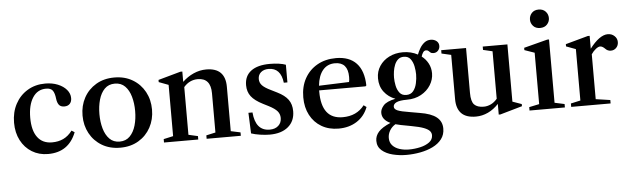

<svg xmlns="http://www.w3.org/2000/svg" viewBox="-58 -999 4874 1485"><g transform="rotate(-5 2379.5 -256.5)"><path d="M283.5 10.5Q213 10.5 158.2 -23Q103.5 -56.5 72.5 -116Q41.5 -175.5 41.5 -253Q41.5 -334.5 75.5 -398.2Q109.5 -462 169.8 -498.2Q230 -534.5 307.5 -534.5Q362 -534.5 405 -517Q448 -499.5 473 -470Q498 -440.5 498 -405Q498 -377 482.8 -361Q467.5 -345 441 -345Q411.5 -345 398.5 -362.2Q385.5 -379.5 382 -409Q377 -454.5 362 -474.5Q347 -494.5 311 -494.5Q244 -494.5 206.8 -436.8Q169.5 -379 169.5 -280.5Q169.5 -181.5 208.8 -129Q248 -76.5 321.5 -76.5Q371 -76.5 409.5 -94.8Q448 -113 479 -154L502 -139.5Q443.5 10.5 283.5 10.5Z M844 10.5Q762.5 10.5 701.8 -25.8Q641 -62 607.5 -123.8Q574 -185.5 574 -262Q574 -339 607.5 -400.5Q641 -462 701.8 -498.2Q762.5 -534.5 844 -534.5Q925 -534.5 985.8 -498.2Q1046.5 -462 1080 -400.5Q1113.5 -339 1113.5 -262Q1113.5 -185.5 1080 -123.8Q1046.5 -62 985.8 -25.8Q925 10.5 844 10.5ZM843 -37Q891.5 -37 922.2 -68.2Q953 -99.5 967.8 -150.8Q982.5 -202 982.5 -262.5Q982.5 -323 968 -374Q953.5 -425 923 -456Q892.5 -487 844 -487Q795 -487 764.5 -456Q734 -425 719.5 -373.8Q705 -322.5 705 -262Q705 -201.5 719.5 -150.2Q734 -99 764.5 -68Q795 -37 843 -37Z M1183.5 0V-26.5L1258 -43V-441L1183.5 -469V-486L1357.5 -534.5H1372.5V-454.5Q1411.5 -492 1459.2 -513.2Q1507 -534.5 1557.5 -534.5Q1705.5 -534.5 1705.5 -387V-42.5L1780 -26.5V0H1514.5V-26.5L1586.5 -42.5V-347Q1586.5 -465.5 1486 -465.5Q1422 -465.5 1377 -413.5V-43L1449.5 -26.5V0Z M2004 10.5Q1970.5 10.5 1930.2 4.5Q1890 -1.5 1860.5 -11.5L1854 -172H1885.5Q1897.5 -28 2007.5 -28Q2049.5 -28 2074.5 -50.8Q2099.5 -73.5 2099.5 -110.5Q2099.5 -141 2080.8 -163.2Q2062 -185.5 2015.5 -209.5L1972 -231.5Q1909.5 -263 1882 -299Q1854.5 -335 1854.5 -386Q1854.5 -458 1905.5 -496.2Q1956.5 -534.5 2052.5 -534.5Q2088.5 -534.5 2122 -529.8Q2155.5 -525 2175 -517V-380H2147Q2133 -496.5 2038.5 -496.5Q2001.5 -496.5 1979 -477Q1956.5 -457.5 1956.5 -425Q1956.5 -396.5 1976.2 -375.5Q1996 -354.5 2043.5 -332L2089.5 -309Q2147.5 -280.5 2173.8 -244.2Q2200 -208 2200 -154.5Q2200 -78 2147.8 -33.8Q2095.5 10.5 2004 10.5Z M2539 10.5Q2463.5 10.5 2406.8 -22.8Q2350 -56 2318.5 -115.8Q2287 -175.5 2287 -254Q2287 -337.5 2322 -400.5Q2357 -463.5 2419.5 -499Q2482 -534.5 2565 -534.5Q2668.5 -534.5 2723.5 -475.8Q2778.5 -417 2781 -303.5L2774 -297H2414Q2414 -292 2414 -286.5Q2414 -74.5 2578 -74.5Q2687 -74.5 2746.5 -152.5L2768 -137Q2741.5 -67 2681.2 -28.2Q2621 10.5 2539 10.5ZM2554 -495.5Q2495 -495.5 2459.5 -453.2Q2424 -411 2416 -333L2650 -341.5Q2654 -353.5 2654 -380.5Q2654 -495.5 2554 -495.5Z M3083.5 -166Q3029 -166 3003.5 -154.2Q2978 -142.5 2978 -120.5Q2978 -102 3003.5 -90.8Q3029 -79.5 3102.5 -68L3174 -55.5Q3262 -41.5 3303.5 -8.2Q3345 25 3345 80.5Q3345 128 3319 162Q3293 196 3249 217.5Q3205 239 3151.5 249Q3098 259 3043 259Q2988.5 259 2937.5 246.2Q2886.5 233.5 2853.5 205Q2820.5 176.5 2820.5 130Q2820.5 92 2848 60.8Q2875.5 29.5 2941.5 1.5Q2877.5 -28 2877.5 -82Q2877.5 -110 2902.2 -138.5Q2927 -167 2996 -181Q2942 -201 2908.8 -244.8Q2875.5 -288.5 2875.5 -350.5Q2875.5 -403.5 2902.8 -445Q2930 -486.5 2977.2 -510.5Q3024.5 -534.5 3084 -534.5Q3147.5 -534.5 3199.5 -506.5Q3208.5 -531 3223 -555.2Q3237.5 -579.5 3258.5 -595.8Q3279.5 -612 3307.5 -612Q3333 -612 3351.5 -597.8Q3370 -583.5 3370 -559Q3370 -538 3356.2 -522.8Q3342.5 -507.5 3320.5 -507.5Q3305 -507.5 3297.5 -514Q3290 -520.5 3283.2 -527Q3276.5 -533.5 3264 -533.5Q3250.5 -533.5 3241.2 -520.2Q3232 -507 3227 -488.5Q3258.5 -464.5 3277 -429.8Q3295.5 -395 3295.5 -353Q3295.5 -304.5 3269 -261.8Q3242.5 -219 3194.8 -192.5Q3147 -166 3083.5 -166ZM3083 -203Q3118 -203 3137.2 -227Q3156.5 -251 3164.2 -286.5Q3172 -322 3172 -355.5Q3172 -383 3165.5 -416.8Q3159 -450.5 3141 -474.8Q3123 -499 3088.5 -499Q3061 -499 3043.8 -483.5Q3026.5 -468 3016.8 -443.8Q3007 -419.5 3003.2 -393Q2999.5 -366.5 2999.5 -344.5Q2999.5 -316.5 3006 -283.5Q3012.5 -250.5 3030.5 -226.8Q3048.5 -203 3083 -203ZM2918.5 116.5Q2918.5 152 2939 174.5Q2959.5 197 2993.2 208Q3027 219 3066 219Q3111 219 3154 209.2Q3197 199.5 3225.2 178.5Q3253.5 157.5 3253.5 124Q3253.5 106 3241.2 91.5Q3229 77 3196.2 64.2Q3163.5 51.5 3100.5 40L3018.5 24.5Q2997 20.5 2979 15Q2950.5 32 2934.5 59.2Q2918.5 86.5 2918.5 116.5Z M3605 10.5Q3529 10.5 3492.2 -27.2Q3455.5 -65 3455.5 -137.5V-481.5L3381.5 -498.5V-524.5H3574.5V-175.5Q3574.5 -109 3598.2 -84.8Q3622 -60.5 3671.5 -60.5Q3699.5 -60.5 3726.8 -73.2Q3754 -86 3776.5 -113V-481.5L3704 -498.5V-524.5H3895.5V-80L3966 -55V-38.5L3794.5 10.5H3781.5V-72.5Q3745.5 -33 3699.8 -11.2Q3654 10.5 3605 10.5Z M4159 -629Q4124.5 -629 4105.2 -650.5Q4086 -672 4086 -699.5Q4086 -729.5 4105.5 -750.8Q4125 -772 4159 -772Q4193 -772 4213 -750.8Q4233 -729.5 4233 -699.5Q4233 -672 4213.5 -650.5Q4194 -629 4159 -629ZM4021.5 0V-26.5L4100 -43V-442L4022.5 -469V-487L4205.5 -534.5H4219.5V-43L4296 -26.5V0Z M4345 0V-26.5L4420 -43V-442L4346 -469.5V-487L4520.5 -535H4535V-435Q4571.5 -483.5 4607.2 -509.5Q4643 -535.5 4675.5 -535.5Q4706 -535.5 4727 -516Q4748 -496.5 4748 -468.5Q4748 -442 4731 -424.2Q4714 -406.5 4689 -406.5Q4663.5 -406.5 4646.5 -425Q4626 -446 4608 -446Q4594.5 -446 4575 -431Q4555.5 -416 4539 -391.5V-43L4651 -26.5V0Z"/></g></svg>

Font: Libre Caslon Text Medium
Style: Regular
Weight: 500
Designer: Pablo Impallari, Rodrigo Fuenzalida, Katja Schimmel
Foundry: Pablo Impallari, Rodrigo Fuenzalida
Version: Version 2.000